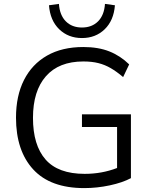

<svg xmlns="http://www.w3.org/2000/svg" viewBox="-20 -955 771 984"><path d="M412 9Q238 9 150 -87Q62 -183 62 -352Q62 -464 103 -545Q144 -626 221 -670Q298 -714 407 -714Q484 -714 540.5 -691.5Q597 -669 642 -625L611 -560Q578 -588 548 -605.5Q518 -623 484.5 -631.5Q451 -640 407 -640Q282 -640 215.5 -564.5Q149 -489 149 -351Q149 -211 213.5 -137.5Q278 -64 414 -64Q502 -64 580 -94V-304H400V-369H651V-42Q608 -19 542.5 -5Q477 9 412 9ZM400 -760Q330 -760 283.5 -805Q237 -850 231 -928L282 -935Q286 -877 317.5 -845.5Q349 -814 400 -814Q451 -814 482.5 -845.5Q514 -877 518 -935L569 -928Q563 -850 516.5 -805Q470 -760 400 -760Z"/></svg>

Font: Mulish
Style: Regular
Weight: 400
Designer: Vernon Adams
Foundry: Vernon Adams
Version: Version 3.603; ttfautohint (v1.8.3)